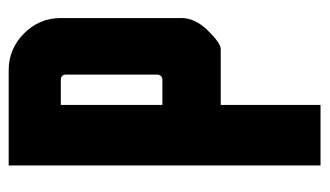

<svg xmlns="http://www.w3.org/2000/svg" viewBox="-174 -566 740 431"><g transform="rotate(-90 195.5 -350.0)"><path d="M254 -700Q302 -700 336.5 -665.5Q371 -631 371 -583V-312Q371 -282 344 -254Q317 -226 303 -224H176V0H40V-700ZM244 -366V-572Q244 -577 241 -580Q238 -583 233 -583H176V-355H233Q238 -355 241 -358.5Q244 -362 244 -366Z"/></g></svg>

Font: Bayformers-TFTCGName
Style: Regular
Weight: 400
Designer: billmoo
Foundry: Bayformers
Version: Version 1.021;Fontself Maker 3.5.4